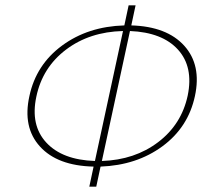

<svg xmlns="http://www.w3.org/2000/svg" viewBox="-20 -688 786 718"><path d="M471 -593Q604 -589 669 -517Q734 -445 709 -329Q684 -212 587.5 -141Q491 -70 356 -65L340 10H314L330 -65Q195 -68 129.5 -140Q64 -212 90 -329Q115 -446 212 -517.5Q309 -589 445 -593L461 -668H487ZM116 -327Q93 -220 153 -155Q213 -90 335 -86L440 -572Q315 -569 227 -502.5Q139 -436 116 -327ZM682 -331Q704 -438 645.5 -502.5Q587 -567 466 -572L361 -86Q484 -90 571.5 -156.5Q659 -223 682 -331Z"/></svg>

Font: EauTestText Extralight
Style: Italic
Weight: 250
Italic angle: -12°
Designer: Christian Thalmann (Catharsis Fonts)
Version: Version 0.001;PS 000.001;hotconv 1.0.88;makeotf.lib2.5.64775